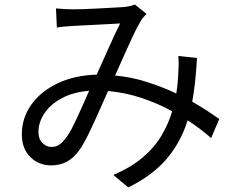

<svg xmlns="http://www.w3.org/2000/svg" viewBox="-20 -769 1040 844"><path d="M266 -158Q284 -180 301.5 -215.5Q319 -251 337 -291.5Q355 -332 372 -370Q301 -364 251 -337Q201 -310 175 -270.5Q149 -231 149 -189Q149 -158 166.5 -140.5Q184 -123 206 -123Q223 -123 236.5 -130.5Q250 -138 266 -158ZM944 -246 908 -162Q886 -182 860 -201.5Q834 -221 805 -240Q774 -143 713 -71Q652 1 544 55L478 0Q556 -33 608 -77.5Q660 -122 690.5 -174Q721 -226 737 -280Q675 -314 603.5 -338Q532 -362 455 -369Q436 -326 414 -276.5Q392 -227 370.5 -182.5Q349 -138 330 -111Q304 -74 273.5 -58Q243 -42 205 -42Q150 -42 113 -79Q76 -116 76 -178Q76 -251 118 -309.5Q160 -368 234 -403Q308 -438 405 -441Q432 -500 458.5 -560Q485 -620 508 -666Q493 -665 466 -663.5Q439 -662 408 -660.5Q377 -659 348.5 -657.5Q320 -656 303 -655Q286 -654 266.5 -652.5Q247 -651 230 -648L226 -732Q245 -730 265 -729Q285 -728 301 -728Q320 -728 351.5 -729Q383 -730 417 -732Q451 -734 480 -735.5Q509 -737 525 -738Q552 -741 573 -749L624 -708Q616 -700 609.5 -692.5Q603 -685 598 -675Q584 -653 566 -614.5Q548 -576 527.5 -530Q507 -484 486 -437Q560 -430 628 -408Q696 -386 755 -358Q758 -377 760 -395.5Q762 -414 763 -432Q764 -452 765 -475.5Q766 -499 764 -523L846 -514Q843 -461 838 -413.5Q833 -366 825 -322Q860 -302 890 -282.5Q920 -263 944 -246Z"/></svg>

Font: Noto IKEA Simplified Chinese
Style: Regular
Weight: 400
Designer: Monotype Design Team
Foundry: Monotype Imaging Inc.
Version: Version 1.100